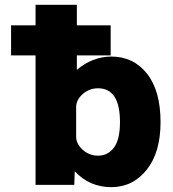

<svg xmlns="http://www.w3.org/2000/svg" viewBox="-20 -772 723 804"><path d="M482.4 -260.7Q482.4 -402.3 390.6 -402.3Q353.5 -402.3 326.2 -377.9Q298.8 -353.5 298.8 -323.2V-200.2Q298.8 -169.9 326.2 -145Q353.5 -120.1 390.6 -120.1Q431.6 -120.1 457 -153.8Q482.4 -187.5 482.4 -260.7ZM26.4 -540V-666H128.9V-752H301.8V-666H443.4V-540H301.8V-479.5Q366.2 -534.2 445.3 -535.2Q539.1 -535.2 595.7 -463.4Q652.3 -391.6 652.3 -260.7Q652.3 -133.8 594.2 -61Q536.1 11.7 445.3 11.7Q355.5 11.7 293 -54.7L291 2H128.9V-540Z"/></svg>

Font: Gen Shin Gothic Heavy
Style: Bold
Weight: 900
Designer: [Source Han Sans]
Ryoko NISHIZUKA  (kana & ideographs); Paul D. Hunt (Latin, Greek & Cyrillic); Wenlong ZHANG  (bopomofo
Version: Version 1.002.20150607